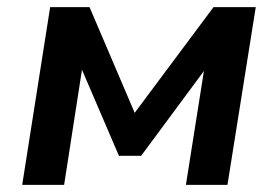

<svg xmlns="http://www.w3.org/2000/svg" viewBox="-20 -516 775 536"><path d="M42 0 120 -496H230L356 -201L576 -496H694L615 0H499L552 -335H562L374 -81H312L203 -335H211L159 0Z"/></svg>

Font: Nunito Sans 9pt
Style: Bold Italic
Weight: 700
Italic angle: -9°
Version: Version 3.101;gftools[0.9.27]